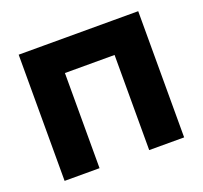

<svg xmlns="http://www.w3.org/2000/svg" viewBox="-95 -617 767 726"><g transform="rotate(-20 288.5 -254.0)"><path d="M47.9 -507.8V0H188.5V-382.8H388.3V0H528.9V-507.8H430.4H146.4Z"/></g></svg>

Font: Giphurs SC
Style: Regular
Weight: 400
Version: Version 0.920